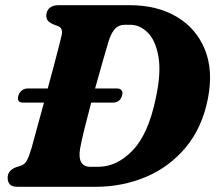

<svg xmlns="http://www.w3.org/2000/svg" viewBox="-20 -720 854 740"><path d="M9.5 -34.5Q9.5 -62.5 40.5 -75L62 -82Q74.5 -86.5 82.5 -99.5Q90.5 -112.5 102.5 -152.5Q110.5 -182 123 -227.8Q135.5 -273.5 149.5 -324.5H69Q43 -324.5 51 -352Q54.5 -364 64.5 -371.5Q74.5 -379 86 -379H164Q176.5 -424.5 187.5 -466.2Q198.5 -508 206.5 -539.2Q214.5 -570.5 217.5 -584Q224 -612 203 -619.5L183.5 -627Q171.5 -632.5 165 -639.8Q158.5 -647 158.5 -659.5Q158.5 -677.5 170.5 -688.8Q182.5 -700 206 -700H480Q585.5 -700 660.8 -655.5Q736 -611 769.2 -530.2Q802.5 -449.5 781.5 -341Q759.5 -228 696 -152Q632.5 -76 542 -38Q451.5 0 348 0H49Q25.5 0 17.5 -9.8Q9.5 -19.5 9.5 -34.5ZM357.5 -77Q430.5 -77 491.2 -140.2Q552 -203.5 580.5 -342Q601.5 -438 590.8 -500.8Q580 -563.5 549.8 -594Q519.5 -624.5 481.5 -624.5H460.5Q439 -624.5 424.5 -610.2Q410 -596 399 -562.5Q393 -542.5 378.2 -491.2Q363.5 -440 346.5 -379H431Q443.5 -379 448.8 -371.5Q454 -364 450.5 -352Q442.5 -324.5 415 -324.5H331.5Q317 -270 305 -221.5Q293 -173 288.5 -146Q277.5 -77 329.5 -77Z"/></svg>

Font: Fraunces 9pt S050
Style: Bold Italic
Weight: 700
Italic angle: -16°
Version: Version 1.000; ttfautohint (v1.8.3)